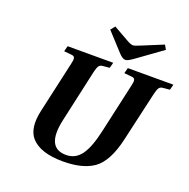

<svg xmlns="http://www.w3.org/2000/svg" viewBox="-158 -1068 1217 1235"><g transform="rotate(20 451.0 -450.5)"><path d="M399 -886 423 -916 529 -856Q555 -841 570 -841Q581 -841 612 -854L763 -916L780 -886L608 -762Q572 -736 556 -736Q537 -736 511 -764ZM159 -241 238 -594Q245 -621 242 -634.5Q239 -648 219 -649L168 -654L178 -692H490L480 -654L436 -650Q416 -649 407.5 -636.5Q399 -624 392 -594L312 -233Q268 -31 407 -31Q471 -31 510 -85Q549 -139 575 -258L650 -594Q657 -621 654 -634.5Q651 -648 631 -649L580 -654L590 -692H902L892 -654L848 -650Q828 -649 819.5 -636.5Q811 -624 804 -594L726 -253Q690 -94 612 -38Q537 15 402 15Q249 15 185 -55Q131 -116 159 -241Z"/></g></svg>

Font: Heuristica
Style: Bold Italic
Weight: 700
Italic angle: -13°
Version: Version 1.0.2